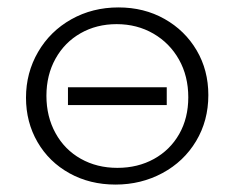

<svg xmlns="http://www.w3.org/2000/svg" viewBox="-20 -491 632 517"><path d="M50 -228Q50 -295 82.5 -351Q115 -407 172 -439Q229 -471 299 -471Q368 -471 423 -440Q478 -409 509.5 -355.5Q541 -302 541 -235Q541 -166 508 -111Q475 -56 417.5 -25Q360 6 291 6Q222 6 167 -24.5Q112 -55 81 -108.5Q50 -162 50 -228ZM487 -229Q487 -286 462 -330.5Q437 -375 393 -400.5Q349 -426 294 -426Q240 -426 197 -401.5Q154 -377 129.5 -333Q105 -289 105 -233Q105 -177 129.5 -132.5Q154 -88 197.5 -63.5Q241 -39 296 -39Q351 -39 394.5 -63Q438 -87 462.5 -130Q487 -173 487 -229ZM163 -256H429V-208H163Z"/></svg>

Font: Ysabeau SC Semilight
Style: Regular
Weight: 300
Designer: Christian Thalmann (Catharsis Fonts)
Version: Version 0.003